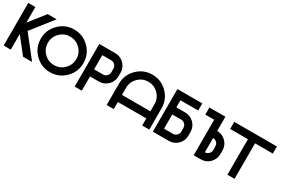

<svg xmlns="http://www.w3.org/2000/svg" viewBox="76 -1723 4009 2743"><g transform="rotate(30 2080.0 -351.5)"><path d="M146.5 -257.3V0H29.3V-703.1H146.5V-445.8L349.1 -703.1H498L221.2 -351.6L498 0H349.1Z M791 0Q645.5 0 542.5 -103Q439.5 -206.1 439.5 -351.6Q439.5 -497.1 542.5 -600.1Q645.5 -703.1 791 -703.1Q936.5 -703.1 1039.6 -600.1Q1142.6 -497.1 1142.6 -351.6Q1142.6 -206.1 1039.6 -103Q936.5 0 791 0ZM791 -117.2Q888.2 -117.2 956.8 -185.8Q1025.4 -254.4 1025.4 -351.6Q1025.4 -448.7 956.8 -517.3Q888.2 -585.9 791 -585.9Q693.8 -585.9 625.2 -517.3Q556.6 -448.7 556.6 -351.6Q556.6 -254.4 625.2 -185.8Q693.8 -117.2 791 -117.2Z M1464.8 -703.1Q1549.8 -703.1 1609.9 -643.1Q1669.9 -583 1669.9 -498V-439.5Q1669.9 -354.5 1609.9 -294.4Q1549.8 -234.4 1464.8 -234.4H1318.4V0H1201.2V-703.1ZM1552.7 -498Q1552.7 -534.7 1527.1 -560.3Q1501.5 -585.9 1464.8 -585.9H1318.4V-351.6H1464.8Q1501.5 -351.6 1527.1 -377.2Q1552.7 -402.8 1552.7 -439.5Z M1728.5 -351.6Q1728.5 -497.1 1831.5 -600.1Q1934.6 -703.1 2080.1 -703.1Q2225.6 -703.1 2328.6 -600.1Q2431.6 -497.1 2431.6 -351.6V0H2314.5V-117.2H1845.7V0H1728.5ZM2314.5 -234.4V-351.6Q2314.5 -448.7 2245.8 -517.3Q2177.2 -585.9 2080.1 -585.9Q1982.9 -585.9 1914.3 -517.3Q1845.7 -448.7 1845.7 -351.6V-234.4Z M2753.9 -117.2Q2790.5 -117.2 2816.2 -142.8Q2841.8 -168.5 2841.8 -205.1V-263.7Q2841.8 -300.3 2816.2 -325.9Q2790.5 -351.6 2753.9 -351.6H2607.4V-117.2ZM2959 -205.1Q2959 -120.1 2898.9 -60.1Q2838.9 0 2753.9 0H2490.2V-703.1H2900.4V-585.9H2607.4V-468.8H2753.9Q2838.9 -468.8 2898.9 -408.7Q2959 -348.6 2959 -263.7Z M3486.3 -205.1Q3486.3 -120.1 3426.3 -60.1Q3366.2 0 3281.2 0H3164.1V-585.9H3017.6V-703.1H3281.2V-468.8Q3366.2 -468.8 3426.3 -408.7Q3486.3 -348.6 3486.3 -263.7ZM3281.2 -117.2Q3317.9 -117.2 3343.5 -142.8Q3369.1 -168.5 3369.1 -205.1V-263.7Q3369.1 -300.3 3343.5 -325.9Q3317.9 -351.6 3281.2 -351.6Z M4130.9 -703.1V-585.9H3837.9V0H3720.7V-585.9H3427.7V-703.1Z"/></g></svg>

Font: Gerhaus
Style: Regular
Weight: 400
Designer: GGBotNet
Foundry: GGBotNet
Version: 1.01